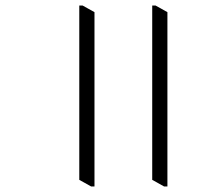

<svg xmlns="http://www.w3.org/2000/svg" viewBox="-20 -664 782 695"><path d="M322 -620V11H310L267 -13V-644H279ZM586 -620V11H574L531 -13V-644H543Z"/></svg>

Font: Martel UltraLight
Style: Regular
Weight: 250
Designer: Dan Reynolds
Foundry: Dan Reynolds
Version: Version 1.001; ttfautohint (v1.1) -l 5 -r 5 -G 72 -x 0 -D la